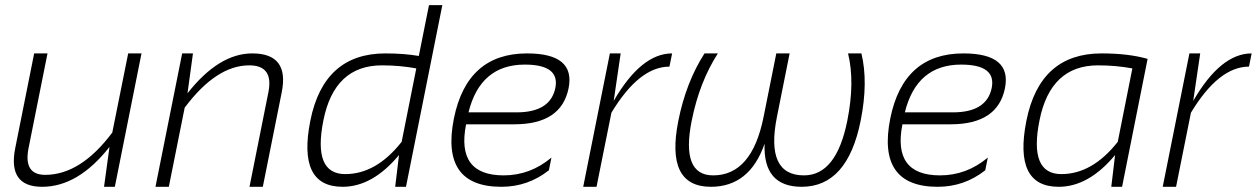

<svg xmlns="http://www.w3.org/2000/svg" viewBox="-20 -718 4831 738"><path d="M523.9 -512.7 421.4 0H379.9L400.9 -153.3Q280.3 0 142.1 0Q8.8 0 38.6 -148.9L111.3 -512.7H162.6L89.8 -148.9Q69.3 -45.9 153.8 -45.9Q290 -45.9 411.6 -208.5L472.7 -512.7Z M577.6 0 680.2 -512.7H721.7L700.7 -359.4Q821.3 -512.7 949.7 -512.7Q1092.8 -512.7 1063 -363.8L990.2 0H939L1011.7 -363.8Q1032.2 -466.8 938 -466.8Q811.5 -466.8 689.9 -304.2L628.9 0Z M1540.5 0H1499L1513.7 -122.1Q1412.1 0 1296.9 0Q1122.1 0 1172.9 -254.4Q1224.6 -512.7 1461.4 -512.7Q1532.7 -512.7 1589.8 -502.9L1628.9 -698.2H1680.2ZM1580.1 -455.1Q1516.6 -466.8 1448.2 -466.8Q1265.1 -466.8 1223.1 -255.4Q1181.6 -48.8 1307.1 -48.8Q1426.3 -48.8 1523.9 -172.9Z M2165.5 -378.9Q2137.7 -240.2 1957 -240.2H1771.5Q1732.4 -43.9 1916 -43.9Q2018.1 -43.9 2099.6 -112.3L2089.8 -63.5Q2009.3 0 1907.2 0Q1672.4 0 1724.6 -262.2Q1774.9 -512.7 2005.9 -512.7Q2192.4 -512.7 2165.5 -378.9ZM1780.8 -286.1H1965.3Q2095.7 -286.1 2114.7 -380.4Q2132.3 -469.7 1997.1 -469.7Q1826.2 -469.7 1780.8 -286.1Z M2221.7 0 2324.2 -512.7H2365.7L2338.9 -330.1Q2444.3 -512.7 2563.5 -512.7L2553.2 -461.9Q2437 -461.9 2330.1 -284.7L2272.9 0Z M2688 -512.7H2739.3Q2668.5 -402.8 2638.7 -253.9Q2596.7 -43.9 2721.2 -43.9Q2870.1 -43.9 2915 -268.6L2963.9 -512.7H3015.1L2966.3 -268.6Q2921.4 -43.9 3070.3 -43.9Q3194.8 -43.9 3236.8 -253.9Q3266.6 -402.8 3239.7 -512.7H3291Q3317.9 -402.8 3288.1 -253.9Q3237.3 0 3061.5 0Q2912.6 0 2918.9 -165.5Q2861.3 0 2712.4 0Q2536.6 0 2587.4 -253.9Q2617.2 -402.8 2688 -512.7Z M3842.8 -378.9Q3814.9 -240.2 3634.3 -240.2H3448.7Q3409.7 -43.9 3593.3 -43.9Q3695.3 -43.9 3776.9 -112.3L3767.1 -63.5Q3686.5 0 3584.5 0Q3349.6 0 3401.9 -262.2Q3452.1 -512.7 3683.1 -512.7Q3869.6 -512.7 3842.8 -378.9ZM3458 -286.1H3642.6Q3772.9 -286.1 3792 -380.4Q3809.6 -469.7 3674.3 -469.7Q3503.4 -469.7 3458 -286.1Z M4332.5 -455.1Q4269 -466.8 4200.7 -466.8Q4017.6 -466.8 3975.6 -255.4Q3934.1 -48.8 4059.6 -48.8Q4178.7 -48.8 4276.4 -172.9ZM4293 0H4251.5L4266.1 -122.1Q4164.6 0 4049.3 0Q3874.5 0 3925.3 -254.4Q3977.1 -512.7 4213.9 -512.7Q4317.9 -512.7 4391.1 -491.7Z M4449.2 0 4551.8 -512.7H4593.3L4566.4 -330.1Q4671.9 -512.7 4791 -512.7L4780.8 -461.9Q4664.6 -461.9 4557.6 -284.7L4500.5 0Z"/></svg>

Font: Sansation Light
Style: Light Italic
Weight: 300
Designer: Bernd Montag
Version: Version 1.301